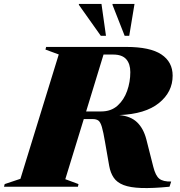

<svg xmlns="http://www.w3.org/2000/svg" viewBox="-76 -955 920 982"><path d="M258 -38.5 325.5 -13.5 322.5 0H-55.5L-52 -13.5L28.5 -40.5L224.5 -676.5L156.5 -701.5L160 -715H569.5Q692 -715 749.5 -676.5Q807 -638 807 -568Q807 -484.5 737 -428Q667 -371.5 534 -366.5Q592.5 -361 625.2 -329.5Q658 -298 672.5 -242L708 -102Q719.5 -56 739 -40.8Q758.5 -25.5 799.5 -26.5L791 0Q704 8.5 647 6.5Q590 4.5 556.2 -8.5Q522.5 -21.5 505.8 -46Q489 -70.5 482.5 -106.5L461.5 -227Q452.5 -280.5 445 -305.8Q437.5 -331 427 -338.5Q416.5 -346 398 -346H352.5ZM441.5 -385Q492 -385 525 -414.5Q558 -444 574.2 -490Q590.5 -536 590.5 -586Q590.5 -628.5 569.5 -652.2Q548.5 -676 502.5 -676H453.5L364.5 -385ZM466 -772H439.5L327.5 -930V-935H443ZM585 -772H561.5L499.5 -930V-935H612Z"/></svg>

Font: Newsreader Display ExtraBold
Style: Italic
Weight: 800
Italic angle: -17°
Designer: Hugues Gentile
Foundry: Production Type
Version: Version 1.001